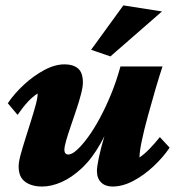

<svg xmlns="http://www.w3.org/2000/svg" viewBox="-20 -681 646 709"><path d="M218.8 -443.4Q250 -443.4 268.1 -428.2Q286.1 -413.1 286.1 -376Q286.1 -360.4 279.3 -334Q272.5 -307.6 262.2 -276.9Q252 -246.1 241.7 -216.3Q231.4 -186.5 224.6 -163.1Q217.8 -139.6 217.8 -127.9Q217.8 -119.1 221.7 -114.7Q225.6 -110.4 232.4 -110.4Q245.1 -110.4 263.7 -127Q282.2 -143.6 304.2 -173.3Q326.2 -203.1 348.1 -243.7Q370.1 -284.2 390.1 -333Q410.2 -381.8 424.8 -435.5H580.1Q568.4 -400.4 554.2 -352.1Q540 -303.7 526.4 -253.9Q512.7 -204.1 503.9 -162.6Q495.1 -121.1 495.1 -99.6Q512.7 -111.3 531.7 -130.9Q550.8 -150.4 570.3 -174.8L606.4 -135.7Q582 -99.6 546.4 -66.4Q510.7 -33.2 471.7 -12.7Q432.6 7.8 395.5 7.8Q369.1 7.8 353.5 -7.3Q337.9 -22.5 337.9 -49.8Q337.9 -64.5 344.7 -97.7Q351.6 -130.9 365.7 -179.2Q379.9 -227.5 401.4 -286.1H406.2Q382.8 -207 351.1 -150.9Q319.3 -94.7 282.2 -60.1Q245.1 -25.4 207.5 -8.8Q169.9 7.8 135.7 7.8Q96.7 7.8 72.8 -9.8Q48.8 -27.3 48.8 -66.4Q48.8 -83 56.2 -109.9Q63.5 -136.7 73.7 -168.9Q84 -201.2 94.2 -233.9Q104.5 -266.6 111.8 -293.5Q119.1 -320.3 119.1 -335.9Q100.6 -324.2 82.5 -304.7Q64.5 -285.2 44.9 -256.8L8.8 -299.8Q33.2 -335.9 68.8 -368.7Q104.5 -401.4 143.6 -422.4Q182.6 -443.4 218.8 -443.4ZM387.7 -472.7 316.4 -497.1 435.5 -661.1 578.1 -638.7Z"/></svg>

Font: Crimson Pro Black
Style: Italic
Weight: 900
Italic angle: -12°
Designer: Jacques Le Bailly
Foundry: Baron von Fonthausen
Version: Version 1.003